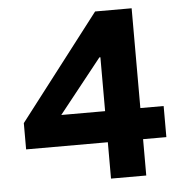

<svg xmlns="http://www.w3.org/2000/svg" viewBox="-50 -716 731 764"><g transform="rotate(-5 316.0 -334.0)"><path d="M362.8 0V-145.2H36.4V-250.2L357.7 -668H503.6V-269.4H596.6V-145.2H503.6V0ZM187.7 -269.4H362.8V-484.6H358.8Z"/></g></svg>

Font: Atkinson Hyperlegible Mono ExtraLight
Style: Regular
Weight: 200
Monospace: yes
Designer: Elliott Scott, Megan Eiswerth, Linus Boman, Theodore Petrosky, Letters from Sweden
Foundry: Applied Design Works, Letters from Sweden
Version: Version 2.001